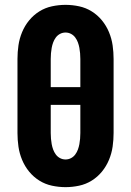

<svg xmlns="http://www.w3.org/2000/svg" viewBox="-20 -763 540 791"><path d="M250 8Q222 8 194 2Q166 -4 142 -19Q118 -34 100 -56Q82 -78 71 -104.5Q60 -131 56 -159Q52 -187 52 -215V-520Q52 -548 56 -576Q60 -604 71 -630.5Q82 -657 100 -679Q118 -701 142 -716Q166 -731 194 -737Q222 -743 250 -743Q278 -743 306 -737Q334 -731 358 -716Q382 -701 400 -679Q418 -657 429 -630.5Q440 -604 444 -576Q448 -548 448 -520V-215Q448 -187 444 -159Q440 -131 429 -104.5Q418 -78 400 -56Q382 -34 358 -19Q334 -4 306 2Q278 8 250 8ZM189 -404H311V-520Q311 -532 310 -543.5Q309 -555 307 -566Q305 -577 301 -588Q297 -599 290 -608.5Q283 -618 272.5 -623.5Q262 -629 250 -629Q238 -629 227.5 -623.5Q217 -618 210 -608.5Q203 -599 199 -588Q195 -577 193 -566Q191 -555 190 -543.5Q189 -532 189 -520ZM250 -106Q262 -106 272.5 -111.5Q283 -117 290 -126.5Q297 -136 301 -147Q305 -158 307 -169Q309 -180 310 -191.5Q311 -203 311 -215V-331H189V-215Q189 -203 190 -191.5Q191 -180 193 -169Q195 -158 199 -147Q203 -136 210 -126.5Q217 -117 227.5 -111.5Q238 -106 250 -106Z"/></svg>

Font: Iosevka Curly Slab Heavy
Style: Regular
Weight: 900
Monospace: yes
Designer: Belleve Invis
Foundry: Belleve Invis
Version: Version 22.1.2; ttfautohint (v1.8.4)